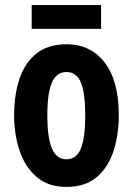

<svg xmlns="http://www.w3.org/2000/svg" viewBox="-20 -733 528 763"><path d="M452.1 -274.9Q452.1 -199.2 431.6 -134.3Q411.1 -69.3 365.2 -29.8Q319.3 9.8 243.2 9.8Q172.4 9.8 126.5 -29.1Q80.6 -67.9 58.3 -132.8Q36.1 -197.8 36.1 -274.9Q36.1 -357.4 57.9 -421.1Q79.6 -484.9 125.7 -521Q171.9 -557.1 245.1 -557.1Q339.8 -557.1 396 -484.4Q452.1 -411.6 452.1 -274.9ZM168 -272.9Q168 -187.5 186 -143.8Q204.1 -100.1 244.1 -100.1Q284.7 -100.1 301.8 -143.8Q318.8 -187.5 318.8 -274.9Q318.8 -361.3 301.8 -404.1Q284.7 -446.8 244.1 -446.8Q204.1 -446.8 186 -404.3Q168 -361.8 168 -272.9ZM381.8 -712.9V-618.2H106V-712.9Z"/></svg>

Font: Open Sans Condensed
Style: Bold
Weight: 700
Width: 3
Designer: Monotype Design Team
Foundry: Monotype Imaging Inc.
Version: Version 3.003; ttfautohint (v1.8.4)